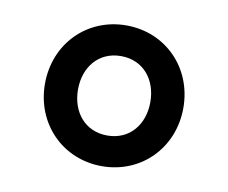

<svg xmlns="http://www.w3.org/2000/svg" viewBox="-51 -771 571 481"><g transform="rotate(10 235.0 -531.0)"><path d="M235 -352C335 -352 411 -429 411 -531C411 -633 335 -710 235 -710C135 -710 59 -633 59 -531C59 -429 135 -352 235 -352ZM235 -430C178 -430 143 -474 143 -531C143 -588 178 -632 235 -632C292 -632 327 -588 327 -531C327 -474 292 -430 235 -430Z"/></g></svg>

Font: IBMKR Medm
Style: Regular
Weight: 500
Designer: Mike Abbink; Paul van der Laan; Pieter van Rosmalen; Wujin Sim; Chorong Kim; Dohee Lee;
Foundry: Sandoll Inc.
Version: Version 1.002